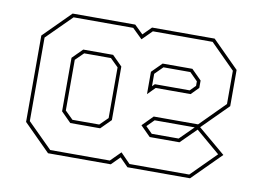

<svg xmlns="http://www.w3.org/2000/svg" viewBox="-63 -636 1010 731"><g transform="rotate(10 441.5 -270.0)"><path d="M162.5 0 59.5 -103V-437L162.5 -540H404.5L437.5 -508L469.5 -540H711.5L814.5 -437V-297L711.5 -194H540.5L508 -161.5V-172L538.5 -141.5H642.5L707 -205.5L821 -109.5L711.5 0H469.5L437.5 -32.5L405 0ZM226 -128 187.5 -166.5V-373.5L226 -412H341.5L380 -373.5V-166.5L341.5 -128ZM232 -141.5H335.5L366.5 -172V-368L335.5 -398.5H232L201 -368V-172ZM168.5 -13.5H399L437.5 -52L475 -13.5H706L801 -108.5L708 -187.5L648 -128H533L494.5 -166.5V-167L534.5 -207.5H706L801 -303V-431.5L706 -526.5H475L437.5 -489L399 -526.5H168.5L73 -431.5V-108.5ZM494.5 -287V-373.5L533 -412H648L686.5 -373.5V-345L658 -316H523ZM508 -320 517.5 -329.5H652L673 -350.5V-368L642.5 -398.5H538.5L508 -368Z"/></g></svg>

Font: Tourney Thin Thin
Style: Regular
Weight: 250
Version: Version 1.015